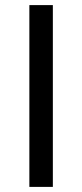

<svg xmlns="http://www.w3.org/2000/svg" viewBox="-20 -732 322 752"><path d="M95 0V-712H187V0Z"/></svg>

Font: CST
Style: Regular
Weight: 400
Version: Version 1.00